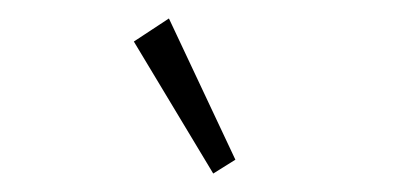

<svg xmlns="http://www.w3.org/2000/svg" viewBox="-20 -697 440 208"><path d="M211 -509 125 -652 163 -677 235 -524Z"/></svg>

Font: Inconsolata Condensed Light
Style: Regular
Weight: 300
Width: 3
Monospace: yes
Designer: Raph Levien, Cyreal, Brenton Simpson
Foundry: Raph Levien, Cyreal, Google
Version: Version 3.001; ttfautohint (v1.8.2.53-6de2)